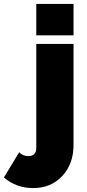

<svg xmlns="http://www.w3.org/2000/svg" viewBox="-137 -750 443 979"><path d="M32 209Q-54 209 -117 155L-39 26Q-21 46 8 46Q48 46 48 3V-526H238V-12Q238 86 180.5 147.5Q123 209 32 209ZM238 -570H48V-730H238Z"/></svg>

Font: Raleway
Style: Heavy
Weight: 900
Designer: Matt McInerney, Pablo Impallari, Rodrigo Fuenzalida
Foundry: Matt McInerney, Pablo Impallari, Rodrigo Fuenzalida
Version: Version 2.001